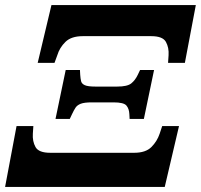

<svg xmlns="http://www.w3.org/2000/svg" viewBox="-52 -734 789 754"><path d="M96 -487 150 -714H717L674 -487H608L610 -517Q612 -547 599.5 -569.5Q587 -592 542 -592H273Q228 -592 205 -569.5Q182 -547 173 -517L162 -487ZM166 -267 206 -459H262L263 -440Q264 -425 266.5 -415Q269 -405 281 -399.5Q293 -394 323 -394H408Q448 -394 463.5 -406.5Q479 -419 489 -440L498 -459H553L513 -267H457L456 -286Q455 -307 444.5 -319.5Q434 -332 394 -332H309Q279 -332 265 -326.5Q251 -321 244.5 -311Q238 -301 231 -286L222 -267ZM-32 0 13 -239H79L77 -209Q75 -179 87.5 -156.5Q100 -134 145 -134H475Q520 -134 542.5 -156.5Q565 -179 575 -209L585 -239H651L595 0Z"/></svg>

Font: Noto Serif ExtraBold
Style: Italic
Weight: 800
Italic angle: -12°
Designer: Monotype Design Team
Foundry: Monotype Imaging Inc.
Version: Version 2.013